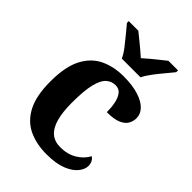

<svg xmlns="http://www.w3.org/2000/svg" viewBox="-225 -867 978 978"><g transform="rotate(45 263.5 -378.0)"><path d="M295 10Q222 10 166 -16.5Q110 -43 78.5 -103.5Q47 -164 47 -266Q47 -374 79.5 -435.5Q112 -497 167.5 -523Q223 -549 292 -549Q357 -549 401 -535Q445 -521 467.5 -497.5Q490 -474 490 -444Q490 -423 479.5 -403.5Q469 -384 441 -371.5Q413 -359 361 -359Q361 -394 355 -423Q349 -452 335 -470Q321 -488 296 -488Q267 -488 245.5 -468.5Q224 -449 212.5 -401Q201 -353 201 -267Q201 -200 213.5 -155Q226 -110 252 -87.5Q278 -65 320 -65Q372 -65 410 -88.5Q448 -112 465 -146Q477 -139 483 -126.5Q489 -114 489 -100Q489 -75 468.5 -49.5Q448 -24 405.5 -7Q363 10 295 10ZM222 -606Q212 -629 191.5 -655.5Q171 -682 149.5 -708Q128 -734 112 -753V-766H181Q195 -755 214.5 -739Q234 -723 254 -706.5Q274 -690 289 -676Q304 -690 324 -706.5Q344 -723 364 -739Q384 -755 398 -766H467V-753Q452 -734 430 -708Q408 -682 388 -655.5Q368 -629 357 -606Z"/></g></svg>

Font: Noto Serif Kannada
Style: Regular
Weight: 400
Designer: Universal Thirst, Indian Type Foundry and the Monotype Design Team
Foundry: Monotype Imaging Inc.
Version: Version 2.003